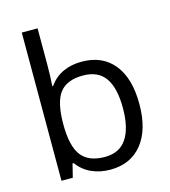

<svg xmlns="http://www.w3.org/2000/svg" viewBox="-114 -851 840 951"><g transform="rotate(-15 306.5 -375.0)"><path d="M335 -543.9Q440.4 -543.9 498.8 -471.9Q557.1 -399.9 557.1 -268.1Q557.1 -136.2 498.3 -63.2Q439.5 9.8 335 9.8Q282.7 9.8 239.5 -9.5Q196.3 -28.8 167 -68.8H161.1L144 0H85.9V-759.8H167V-575.2Q167 -513.2 163.1 -463.9H167Q223.6 -543.9 335 -543.9ZM323.2 -476.1Q240.2 -476.1 203.6 -428.5Q167 -380.9 167 -268.1Q167 -155.3 204.6 -106.7Q242.2 -58.1 325.2 -58.1Q399.9 -58.1 436.5 -112.5Q473.1 -167 473.1 -269Q473.1 -373.5 436.5 -424.8Q399.9 -476.1 323.2 -476.1Z"/></g></svg>

Font: f0_46825 
Style: Regular
Weight: 400
Foundry: Ascender Corporation
Version: Version 1.10